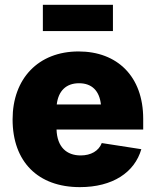

<svg xmlns="http://www.w3.org/2000/svg" viewBox="-20 -766 644 796"><path d="M311 9.8C447.3 9.8 538.1 -51.3 565.9 -147.5L401.9 -172.9C389.2 -140.1 356.9 -121.6 314.5 -121.6C255.9 -121.6 216.8 -156.7 214.4 -229H573.7V-273.4C573.7 -449.7 465.8 -552.7 305.7 -552.7C138.7 -552.7 32.2 -439.9 32.2 -271C32.2 -95.2 137.7 9.8 311 9.8ZM448.2 -746.1H157.7V-637.2H448.2ZM215.3 -333C221.7 -388.2 253.4 -420.9 307.6 -420.9C361.3 -420.9 392.1 -389.2 398.4 -333Z"/></svg>

Font: Raveo ExtraBold
Style: Regular
Weight: 800
Designer: Jakub Foglar, Rasmus Andersson (Inter)
Foundry: Jakubfoglar.com
Version: Version 1.100;Glyphs 3.2.3 (3260)